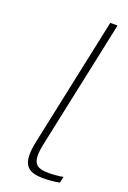

<svg xmlns="http://www.w3.org/2000/svg" viewBox="-141 -759 545 817"><g transform="rotate(20 132.0 -350.5)"><path d="M183 -20C123 -20 100 -37 120 -130L243 -710H210L87 -130C65 -28 86 9 167 9C191 9 217 7 241 2L247 -26C228 -22 200 -20 183 -20Z"/></g></svg>

Font: LT Wave Text Thin Italic
Style: Regular
Weight: 100
Designer: Daniel Lyons
Version: Version 2.5 (Glyphs App)